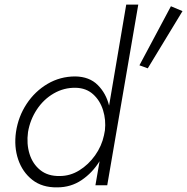

<svg xmlns="http://www.w3.org/2000/svg" viewBox="-20 -800 808 829"><path d="M49 -230Q59 -297 95 -351.5Q131 -406 185.5 -438Q240 -470 305 -470Q366 -469 402 -433Q438 -397 451 -344L525 -780H577L443 0H392L410 -104Q379 -54 332.5 -22.5Q286 9 227 9Q162 10 119.5 -23.5Q77 -57 58.5 -111.5Q40 -166 49 -230ZM718 -773 768 -752 618 -505 582 -518ZM101 -230Q94 -179 107.5 -135.5Q121 -92 154 -65.5Q187 -39 238 -40Q283 -40 322.5 -64.5Q362 -89 390.5 -129Q419 -169 429 -216L433 -237Q438 -282 425 -324Q412 -366 382 -393Q352 -420 307 -421Q256 -422 212 -396.5Q168 -371 139 -327Q110 -283 101 -230Z"/></svg>

Font: Jost* Light
Style: Italic
Weight: 300
Italic angle: -10°
Version: Version 3.7